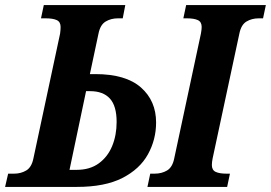

<svg xmlns="http://www.w3.org/2000/svg" viewBox="-55 -734 1064 754"><path d="M-35 0 -23 -52H0Q27 -52 48 -64.5Q69 -77 76 -111L181 -602Q183 -617 183 -628Q183 -648 168 -655Q153 -662 125 -662H106L117 -714H437L427 -662H408Q381 -662 360 -649.5Q339 -637 332 -603L298 -443H319Q439 -443 498.5 -390.5Q558 -338 558 -253Q558 -186 526 -128Q494 -70 425.5 -35Q357 0 247 0ZM218 -67H246Q298 -67 333 -92.5Q368 -118 385.5 -160.5Q403 -203 403 -255Q403 -318 376.5 -347Q350 -376 299 -376H283ZM524 0 535 -52H552Q580 -52 601 -64.5Q622 -77 629 -111L734 -602Q737 -618 737 -628Q737 -648 722 -655Q707 -662 679 -662H665L676 -714H989L978 -662H961Q934 -662 913 -649.5Q892 -637 885 -602L780 -112Q777 -97 777 -86Q777 -66 792 -59Q807 -52 835 -52H848L837 0Z"/></svg>

Font: Noto Serif SemiCondensed
Style: Bold Italic
Weight: 700
Width: 4
Italic angle: -12°
Designer: Monotype Design Team
Foundry: Monotype Imaging Inc.
Version: Version 2.014